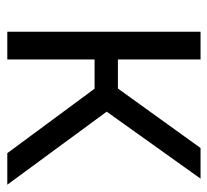

<svg xmlns="http://www.w3.org/2000/svg" viewBox="-42 -540 582 539"><g transform="rotate(90 249.5 -271.0)"><path d="M410.5 0 229.5 -245H147.5V0H69.5V-542.5H147.5V-310.5H229L396 -542.5H482L294 -279L499 0Z"/></g></svg>

Font: Encode Sans Semi Condensed
Style: Regular
Weight: 400
Width: 4
Designer: Multiple Designers
Foundry: Impallari Type
Version: Version 2.000